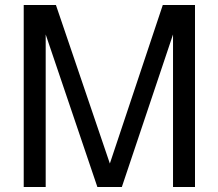

<svg xmlns="http://www.w3.org/2000/svg" viewBox="-20 -749 873 769"><path d="M468 0H370L163 -611V0H75V-729H204L420 -94L632 -729H761V0H673V-611Z"/></svg>

Font: SolaimanLipi Normal
Style: Regular
Weight: 400
Designer: Solaiman Karim
Foundry: Ekushey
Version: Designed by Solaiman Karim | Developed Version 2.002 : Al Ma